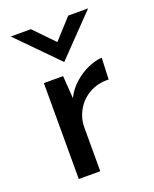

<svg xmlns="http://www.w3.org/2000/svg" viewBox="-123 -709 623 779"><g transform="rotate(-20 188.0 -319.0)"><path d="M336.9 -430.7 333 -337.9Q288.1 -339.8 251.5 -319.8Q214.8 -299.8 194.3 -264.2Q173.8 -228.5 173.8 -189.5V0H81.1V-414.1H164.1L170.9 -316.4Q186.5 -349.6 216.3 -376Q246.1 -402.3 278.8 -416Q311.5 -429.7 336.9 -430.7ZM353.5 -637.7 188.5 -466.8H187.5L19.5 -637.7H106.4L189.5 -551.8L267.6 -637.7Z"/></g></svg>

Font: Josefin Sans CFJ
Style: Regular
Weight: 400
Designer: Santiago Orozco
Foundry: Typemade
Version: Version 2.000